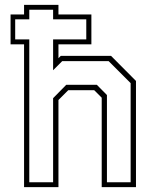

<svg xmlns="http://www.w3.org/2000/svg" viewBox="-20 -770 651 790"><path d="M79 0V-587.5H23.5V-710.5H79V-750H220.5V-710.5H356V-587.5H220.5V-530.5L230 -540H437L539.5 -437V0H398.5V-368L367.5 -399H261L220.5 -358.5V0ZM100.5 -20H198.5V-366L252.5 -421H378.5L420 -379V-20H517.5V-428L427 -518.5H236L198.5 -481V-608H335V-690.5H198.5V-730H100.5V-690.5H42.5V-608H100.5Z"/></svg>

Font: Tourney Expanded ExtraLight
Style: Regular
Weight: 200
Width: 7
Designer: Tyler Finck
Foundry: Etcetera Type Co
Version: Version 1.010; ttfautohint (v1.8.3)